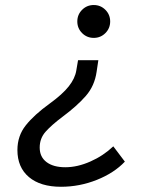

<svg xmlns="http://www.w3.org/2000/svg" viewBox="-20 -547 626 753"><path d="M219.2 185.5Q138.7 185.5 93.5 147.5Q48.3 109.4 48.3 41.5Q48.3 -14.2 81.1 -55.4Q113.8 -96.7 175.3 -141.1Q225.1 -177.2 249.8 -208.5Q274.4 -239.7 279.3 -271L286.1 -311H365.7L358.9 -265.6Q351.1 -210.4 316.7 -170.9Q282.2 -131.3 225.1 -88.9Q182.1 -56.6 158.9 -30.5Q135.7 -4.4 135.7 31.7Q135.7 68.4 162.4 88.6Q189 108.9 236.3 108.9Q283.7 108.9 334.5 86.4Q385.3 64 424.3 26.9L469.7 86.9Q427.7 131.3 359.9 158.4Q292 185.5 219.2 185.5ZM347.7 -398.4Q320.8 -398.4 302 -417.2Q283.2 -436 283.2 -462.9Q283.2 -489.7 302 -508.5Q320.8 -527.3 347.7 -527.3Q374.5 -527.3 393.3 -508.5Q412.1 -489.7 412.1 -462.9Q412.1 -436 393.3 -417.2Q374.5 -398.4 347.7 -398.4Z"/></svg>

Font: Cascadia Mono PL SemiLight
Style: Italic
Weight: 350
Italic angle: -10°
Monospace: yes
Designer: Aaron Bell
Foundry: Saja Typeworks
Version: Version 2404.023; ttfautohint (v1.8.4)